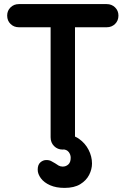

<svg xmlns="http://www.w3.org/2000/svg" viewBox="-20 -720 612 937"><path d="M72 -587Q48 -587 31.5 -603Q15 -619 15 -644Q15 -668 31.5 -684Q48 -700 72 -700H501Q525 -700 541.5 -684Q558 -668 558 -644Q558 -619 541.5 -603Q525 -587 501 -587ZM286 10Q261 10 244 -7Q227 -24 227 -50V-640H346V-50Q346 -24 329.5 -7Q313 10 286 10ZM295 197Q254 197 224.5 184Q195 171 179.5 150Q164 129 164 108Q164 84 177 72.5Q190 61 206 61Q221 61 230.5 66.5Q240 72 249 77Q257 83 266 88Q275 93 286 93Q302 93 313.5 82.5Q325 72 325 50Q325 34 315 21.5Q305 9 285 9Q267 9 257 -2.5Q247 -14 247 -27Q247 -43 259 -53.5Q271 -64 292 -64Q335 -64 365.5 -42.5Q396 -21 412.5 11.5Q429 44 429 78Q429 106 415 133.5Q401 161 371.5 179Q342 197 295 197Z"/></svg>

Font: National Park SemiBold
Style: Regular
Weight: 600
Designer: Andrea Herstowski, Ben Hoepner
Version: Version 1.009